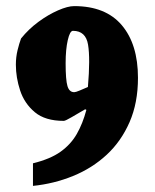

<svg xmlns="http://www.w3.org/2000/svg" viewBox="-20 -508 507 629"><path d="M223 -488Q326 -488 379 -425.5Q432 -363 432 -253Q432 -171 404.5 -108Q377 -45 329.5 -1Q282 43 219.5 68.5Q157 94 88 101V27Q145 13 178.5 -11Q212 -35 231.5 -69Q251 -103 263 -148L259 -150Q235 -136 214.5 -124Q194 -112 189 -112Q128 -112 94 -140.5Q60 -169 46 -211.5Q32 -254 32 -296Q32 -321 37.5 -343.5Q43 -366 49 -382Q74 -413 106 -436.5Q138 -460 170 -474Q202 -488 223 -488ZM219 -407Q209 -407 202 -376.5Q195 -346 195 -301Q195 -246 201 -226Q207 -206 223 -206Q228 -206 240 -211Q252 -216 268 -223Q276 -316 268.5 -361.5Q261 -407 219 -407Z"/></svg>

Font: Grenze Gotisch Black
Style: Regular
Weight: 900
Designer: Renata Polastri
Foundry: Omnibus-Type
Version: Version 1.001